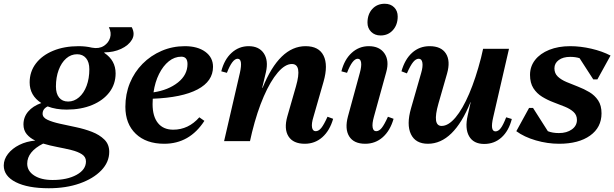

<svg xmlns="http://www.w3.org/2000/svg" viewBox="-112 -752 3273 1023"><path d="M148 251Q36 251 -28 218.5Q-92 186 -92 130Q-92 97 -69.5 68Q-47 39 -9 20Q29 1 76 -3Q48 -16 30.5 -37Q13 -58 13 -89Q13 -128 38 -157.5Q63 -187 108 -203Q46 -243 46 -313Q46 -370 79 -413.5Q112 -457 171 -481.5Q230 -506 307 -506Q345 -506 378 -498Q415 -491 440.5 -507Q466 -523 474.5 -550.5Q483 -578 468 -607H590Q609 -571 591 -540.5Q573 -510 533 -491.5Q493 -473 444 -473V-470Q504 -430 504 -361Q504 -304 471 -260.5Q438 -217 379 -192.5Q320 -168 243 -168Q186 -168 142 -185Q115 -172 115 -146Q115 -126 140.5 -114Q166 -102 206.5 -93Q247 -84 292.5 -74.5Q338 -65 378 -49.5Q418 -34 444 -8.5Q470 17 470 57Q470 112 427.5 156Q385 200 312.5 225.5Q240 251 148 251ZM251 -211Q283 -211 309 -233.5Q335 -256 349.5 -295Q364 -334 364 -383Q364 -421 346.5 -442Q329 -463 299 -463Q266 -463 240.5 -440.5Q215 -418 200.5 -379Q186 -340 186 -291Q186 -253 203 -232Q220 -211 251 -211ZM33 120Q33 159 70 183Q107 207 168 207Q246 207 296 179.5Q346 152 346 108Q346 84 324.5 70Q303 56 268.5 47.5Q234 39 194.5 31.5Q155 24 118 13Q33 56 33 120Z M763 14Q667 14 611.5 -39Q556 -92 556 -183Q556 -251 580 -309.5Q604 -368 647.5 -412Q691 -456 749 -481Q807 -506 873 -506Q941 -506 982 -476Q1023 -446 1023 -396Q1023 -319 940.5 -275.5Q858 -232 702 -226Q701 -211 701 -197Q701 -132 729.5 -96.5Q758 -61 811 -61Q892 -61 950 -127L977 -108Q898 14 763 14ZM854 -450Q818 -450 787.5 -425.5Q757 -401 735.5 -358Q714 -315 706 -260Q785 -272 836 -312.5Q887 -353 887 -411Q887 -450 854 -450Z M1082 0 1166 -363Q1183 -439 1154 -439Q1126 -439 1097 -364L1067 -372Q1083 -435 1122 -470.5Q1161 -506 1213 -506Q1268 -506 1293.5 -468Q1319 -430 1305 -368L1285 -284H1287Q1377 -506 1516 -506Q1587 -506 1612 -455.5Q1637 -405 1612 -317L1558 -129Q1547 -94 1550.5 -73.5Q1554 -53 1570 -53Q1586 -53 1600 -70.5Q1614 -88 1633 -130L1663 -119Q1645 -56 1605.5 -21Q1566 14 1512 14Q1450 14 1425 -25.5Q1400 -65 1419 -132L1465 -292Q1499 -411 1443 -411Q1407 -411 1368 -365.5Q1329 -320 1293.5 -238.5Q1258 -157 1231 -48L1220 0Z M1834 14Q1773 14 1748.5 -25.5Q1724 -65 1742 -132L1805 -363Q1815 -399 1812 -419Q1809 -439 1794 -439Q1766 -439 1737 -364L1707 -372Q1723 -435 1762 -470.5Q1801 -506 1853 -506Q1910 -506 1936.5 -467.5Q1963 -429 1946 -368L1880 -129Q1870 -93 1873.5 -73Q1877 -53 1892 -53Q1908 -53 1922 -70.5Q1936 -88 1955 -130L1985 -119Q1967 -56 1927.5 -21Q1888 14 1834 14ZM1916 -563Q1885 -563 1865.5 -582.5Q1846 -602 1846 -631Q1846 -676 1871.5 -704Q1897 -732 1938 -732Q1969 -732 1988 -713Q2007 -694 2007 -664Q2007 -620 1981.5 -591.5Q1956 -563 1916 -563Z M2168 14Q2102 14 2077.5 -37Q2053 -88 2078 -175L2132 -363Q2142 -397 2138.5 -418Q2135 -439 2119 -439Q2104 -439 2089.5 -421.5Q2075 -404 2056 -361L2027 -372Q2045 -436 2084 -471Q2123 -506 2177 -506Q2239 -506 2264 -466.5Q2289 -427 2270 -360L2224 -200Q2190 -81 2241 -81Q2277 -81 2315 -126Q2353 -171 2388 -253Q2423 -335 2451 -444L2462 -492H2600L2516 -128Q2498 -52 2528 -52Q2543 -52 2556 -69Q2569 -86 2585 -127L2615 -118Q2599 -55 2560.5 -20Q2522 15 2468 15Q2411 15 2387.5 -26Q2364 -67 2380 -137L2396 -208H2395Q2305 14 2168 14Z M2867 14Q2805 14 2743 -4Q2681 -22 2639 -53L2707 -177H2728L2807 -53Q2832 -43 2866 -43Q2908 -43 2935 -62.5Q2962 -82 2962 -113Q2962 -139 2944 -155.5Q2926 -172 2897.5 -183.5Q2869 -195 2837 -207Q2805 -219 2776.5 -236.5Q2748 -254 2730 -282Q2712 -310 2712 -353Q2712 -398 2739 -432.5Q2766 -467 2814.5 -486.5Q2863 -506 2926 -506Q2981 -506 3039 -492.5Q3097 -479 3141 -456L3071 -329H3049L2976 -442Q2954 -449 2926 -449Q2888 -449 2865 -432Q2842 -415 2842 -388Q2842 -361 2860 -344Q2878 -327 2906.5 -315Q2935 -303 2967.5 -290.5Q3000 -278 3028.5 -261Q3057 -244 3075 -217Q3093 -190 3093 -148Q3093 -73 3032 -29.5Q2971 14 2867 14Z"/></svg>

Font: Platypi SemiBold
Style: Italic
Weight: 600
Italic angle: -13°
Designer: David Sargent
Foundry: Bolt Cutter Type
Version: Version 1.200; ttfautohint (v1.8.4.7-5d5b)